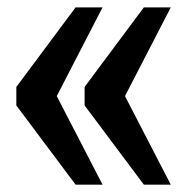

<svg xmlns="http://www.w3.org/2000/svg" viewBox="-20 -502 489 522"><path d="M210 -215.3V-265.6L371.1 -481.9H444.3L319.8 -240.7L444.3 0H371.1ZM24.4 -215.3V-265.6L185.5 -481.9H258.8L134.3 -240.7L258.8 0H185.5Z"/></svg>

Font: Charis SIL Eur
Style: Bold
Weight: 700
Foundry: SIL International
Version: Version 5.000